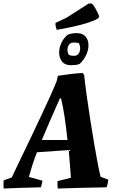

<svg xmlns="http://www.w3.org/2000/svg" viewBox="-35 -1078 677 1107"><path d="M-14 9Q-15 -3 -15 -14.5Q-15 -26 -14 -38L33 -55Q41 -72 59 -110Q77 -148 101.5 -198.5Q126 -249 153 -306Q180 -363 206.5 -419.5Q233 -476 255.5 -525.5Q278 -575 292 -611L299 -641Q331 -646 370.5 -651Q410 -656 442 -657L450 -646Q456 -591 465.5 -523Q475 -455 486 -384.5Q497 -314 508 -249.5Q519 -185 528.5 -135Q538 -85 545 -59L589 -42Q587 -16 579 2Q499 3 427.5 5Q356 7 298 9Q295 -11 297 -34L374 -53Q372 -84 368.5 -125.5Q365 -167 361 -213L178 -200Q163 -162 151.5 -125.5Q140 -89 132 -58L210 -36Q208 -27 206 -17Q204 -7 201 2Q139 3 82.5 5Q26 7 -14 9ZM310 -510Q286 -456 259 -394.5Q232 -333 206 -271H354Q347 -339 337.5 -403Q328 -467 317 -511ZM374 -702Q339 -702 322.5 -723.5Q306 -745 306 -775Q306 -802 319 -830.5Q332 -859 356 -878Q368 -883 380.5 -885Q393 -887 408 -887Q442 -887 458.5 -867Q475 -847 475 -819Q476 -793 463 -763.5Q450 -734 425 -710Q413 -705 401 -703.5Q389 -702 374 -702ZM391 -756Q410 -756 418.5 -769Q427 -782 427 -798Q427 -815 420 -829Q413 -831 406.5 -832Q400 -833 392 -833Q372 -833 363 -820.5Q354 -808 354 -791Q354 -783 356 -775Q358 -767 363 -761Q369 -759 375.5 -757.5Q382 -756 391 -756ZM292 -906Q287 -919 285 -934V-946L347 -975L477 -1058L495 -1057Q504 -1050 516.5 -1027Q529 -1004 537 -984L532 -973Q508 -957 447 -939.5Q386 -922 292 -906Z"/></svg>

Font: Labrada
Style: Bold Italic
Weight: 700
Italic angle: -7°
Designer: Mercedes Jáuregui
Foundry: Omnibus-Type Team
Version: Version 1.000; ttfautohint (v1.8.4.7-5d5b)